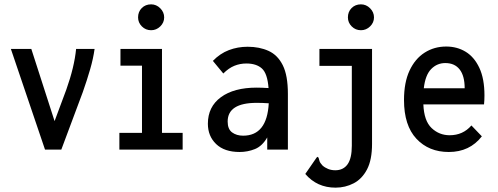

<svg xmlns="http://www.w3.org/2000/svg" viewBox="-20 -688 2290 883"><path d="M187 0 30 -463H124L231 -131L285 -276Q322 -380 330 -463H415Q409 -419 394.5 -369Q380 -319 361 -265L262 0Z M529 0V-77H633V-386H534V-463H725V-77H820V0ZM675 -549Q650 -549 632.5 -566.5Q615 -584 615 -608Q615 -634 632 -651Q649 -668 675 -668Q699 -668 717 -650Q735 -632 735 -608Q735 -584 717 -566.5Q699 -549 675 -549Z M1082 11Q1012 11 974 -25.5Q936 -62 936 -119Q936 -197 996 -241Q1056 -285 1160 -285Q1171 -285 1185.5 -284.5Q1200 -284 1215 -283Q1210 -350 1184.5 -373Q1159 -396 1113 -396Q1084 -396 1058 -385.5Q1032 -375 1007 -350L959 -408Q992 -442 1032.5 -457.5Q1073 -473 1119 -473Q1173 -473 1215 -454Q1257 -435 1280.5 -388Q1304 -341 1304 -256V0H1209V-56Q1186 -16 1152.5 -2.5Q1119 11 1082 11ZM1027 -129Q1027 -94 1047.5 -79Q1068 -64 1098 -64Q1208 -64 1216 -213Q1202 -214 1187.5 -214.5Q1173 -215 1161 -215Q1027 -215 1027 -129Z M1523 175Q1438 175 1384 112L1433 41L1439 33L1445 37Q1447 45 1449.5 53Q1452 61 1463 73Q1474 83 1489 89Q1504 95 1522 95Q1559 95 1578.5 67.5Q1598 40 1598 -18V-385H1449V-463H1691V-26Q1691 47 1668 91Q1645 135 1606.5 155Q1568 175 1523 175ZM1640 -549Q1615 -549 1597.5 -566.5Q1580 -584 1580 -608Q1580 -634 1597 -651Q1614 -668 1640 -668Q1664 -668 1682 -650Q1700 -632 1700 -608Q1700 -584 1682 -566.5Q1664 -549 1640 -549Z M2044 11Q1952 11 1895 -50Q1838 -111 1838 -228Q1838 -309 1863.5 -363.5Q1889 -418 1933 -446Q1977 -474 2032 -474Q2082 -474 2121.5 -450Q2161 -426 2184.5 -376Q2208 -326 2208 -249Q2208 -226 2206 -208H1927Q1930 -132 1965 -99Q2000 -66 2048 -66Q2109 -66 2148 -111L2196 -61Q2140 11 2044 11ZM1929 -282H2117Q2117 -339 2094 -368.5Q2071 -398 2028 -398Q1990 -398 1963 -370.5Q1936 -343 1929 -282Z"/></svg>

Font: Inconsolata SemiCondensed SemiBold
Style: Regular
Weight: 600
Width: 4
Monospace: yes
Designer: Raph Levien, Cyreal, Brenton Simpson
Foundry: Raph Levien, Cyreal, Google
Version: Version 3.001; ttfautohint (v1.8.2.53-6de2)